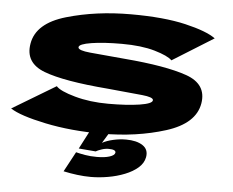

<svg xmlns="http://www.w3.org/2000/svg" viewBox="-55 -657 1144 943"><g transform="rotate(5 517.0 -185.5)"><path d="M461 5Q309 5 181.8 -21.5Q54.5 -48 7 -79.5L221 -208Q240.5 -185.5 314.8 -164.8Q389 -144 480.5 -144Q572.5 -144 633.8 -153.5Q695 -163 697 -179.5Q697.5 -180.5 697 -182Q695 -195.5 643 -201Q586.5 -207 471.5 -217.5Q253.5 -235 155.5 -272.2Q57.5 -309.5 74 -405Q91 -507 236.5 -549.2Q382 -591.5 553.5 -591.5Q716.5 -591.5 823 -566.5Q929.5 -541.5 973 -509.5L770.5 -383.5Q750 -404.5 684 -423.8Q618 -443 521 -443Q431.5 -443 371.8 -433.5Q312 -424 310.5 -408.5Q310 -407.5 310.5 -406.5Q312.5 -392 369.5 -386.5Q431 -380.5 541 -371Q746 -354 848.8 -317.8Q951.5 -281.5 935.5 -185.5Q918.5 -85 775.8 -40Q633 5 461 5ZM425.5 221.5Q393 221.5 359 217.2Q325 213 290.5 205.5L343.5 107Q362.5 112 388.8 116.5Q415 121 447 121Q485.5 121 509.5 113.2Q533.5 105.5 536 93Q538.5 76.5 501.5 76.5Q484 76.5 465.8 82.8Q447.5 89 439 94.5L355 87.5L400.5 0H496.5L466 50Q487.5 38 519.2 30.8Q551 23.5 583 23.5Q635 23.5 665 43.2Q695 63 688 101.5Q682.5 131 656.8 153.5Q631 176 592.5 191.2Q554 206.5 510.2 214Q466.5 221.5 425.5 221.5Z"/></g></svg>

Font: Anybody UltraExpanded ExtraBold
Style: Italic
Weight: 800
Width: 9
Italic angle: -10°
Designer: Tyler Finck
Foundry: Etcetera Type Company
Version: Version 1.010; ttfautohint (v1.8.3) -l 8 -r 50 -G 200 -x 14 